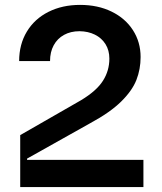

<svg xmlns="http://www.w3.org/2000/svg" viewBox="-20 -757 656 777"><path d="M61.8 0V-210.2L308.2 -351.6Q371.1 -389.6 396.8 -430.4Q422.6 -471.2 422.6 -519.9Q422.6 -553.3 407 -578.3Q391.3 -603.3 364 -616.8Q336.6 -630.3 301.8 -630.7Q266 -630.7 239 -615.8Q212 -600.9 197.3 -573.7Q182.5 -546.5 182.5 -509.9H57.5Q57.5 -577.8 88.8 -629.3Q120 -680.8 176.1 -709Q232.2 -737.2 304 -737.2Q376.1 -737.2 431.6 -710Q487.2 -682.9 518.1 -634.8Q549 -586.6 549 -526.3Q549 -476.9 532 -433.4Q514.9 -389.9 470.2 -345.9Q425.4 -301.8 345.2 -258.5L89.5 -115.1V-110.1H560.4V0Z"/></svg>

Font: Riot Sans
Style: Bold
Weight: 600
Designer: Rasmus Andersson
Foundry: rsms
Version: Version 4.001